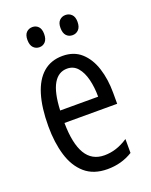

<svg xmlns="http://www.w3.org/2000/svg" viewBox="-137 -790 688 874"><g transform="rotate(-20 207.0 -352.5)"><path d="M212.9 -544.9Q267.6 -544.9 303 -513.2Q338.4 -481.4 355.7 -427.7Q373 -374 373 -308.1V-254.9H117.7Q118.7 -154.8 148.7 -104.5Q178.7 -54.2 239.3 -54.2Q268.1 -54.2 295.9 -63Q323.7 -71.8 353.5 -91.3V-23.9Q325.7 -6.8 295.4 1.5Q265.1 9.8 231 9.8Q164.1 9.8 122.6 -26.1Q81.1 -62 62.3 -124.3Q43.5 -186.5 43.5 -265.1Q43.5 -355 62.5 -417.5Q81.5 -480 119.4 -512.5Q157.2 -544.9 212.9 -544.9ZM212.9 -483.4Q170.4 -483.4 146.5 -442.1Q122.6 -400.9 118.7 -314.9H302.7Q302.7 -360.4 293.2 -398.7Q283.7 -437 263.9 -460.2Q244.1 -483.4 212.9 -483.4ZM88.4 -667.5Q88.4 -691.9 100.1 -703.6Q111.8 -715.3 129.4 -715.3Q146.5 -715.3 158 -703.4Q169.4 -691.4 169.4 -667.5Q169.4 -642.6 158 -630.1Q146.5 -617.7 129.4 -617.7Q111.8 -617.7 100.1 -630.1Q88.4 -642.6 88.4 -667.5ZM248.5 -667.5Q248.5 -691.9 260.5 -703.6Q272.5 -715.3 289.6 -715.3Q307.1 -715.3 319.1 -703.4Q331.1 -691.4 331.1 -667.5Q331.1 -642.6 319.1 -630.1Q307.1 -617.7 289.6 -617.7Q271.5 -617.7 260 -630.1Q248.5 -642.6 248.5 -667.5Z"/></g></svg>

Font: Open Sans Condensed
Style: Regular
Weight: 400
Width: 3
Designer: Monotype Design Team
Foundry: Monotype Imaging Inc.
Version: Version 3.000